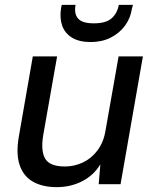

<svg xmlns="http://www.w3.org/2000/svg" viewBox="-20 -758 632 790"><path d="M213 12Q155 12 115.5 -10.5Q76 -33 60.5 -80Q45 -127 58 -199L115 -526H215L158 -203Q147 -137 166 -105Q185 -73 247 -73Q286 -73 321 -89.5Q356 -106 381 -139Q406 -172 414 -220L468 -526H568L476 0H386L393 -82Q366 -37 318.5 -12.5Q271 12 213 12ZM353 -585Q306 -585 276.5 -603Q247 -621 236 -652Q225 -683 231 -723L234 -738H291Q284 -702 301 -682Q318 -662 366 -662Q415 -662 438.5 -682Q462 -702 469 -738H527L523 -723Q517 -683 494 -652Q471 -621 435 -603Q399 -585 353 -585Z"/></svg>

Font: DM Sans 9pt Medium
Style: Italic
Weight: 500
Italic angle: -10°
Version: Version 4.004;gftools[0.9.30]